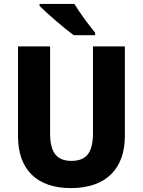

<svg xmlns="http://www.w3.org/2000/svg" viewBox="-20 -951 730 981"><path d="M360 -931H182V-921C218 -884 311 -804 357 -771H466V-784C438 -818 386 -887 360 -931ZM618 -256V-714H455V-270C455 -171 421 -129 345 -129C273 -129 236 -168 236 -269V-714H72V-255C72 -86 167 10 342 10C526 10 618 -93 618 -256Z"/></svg>

Font: Noto Sans Arabic UI SmCn XBd
Style: Regular
Weight: 800
Width: 4
Designer: Monotype Design Team, Nadine Chahine and Nizar Qandah
Foundry: Monotype Imaging Inc.
Version: Version 2.010